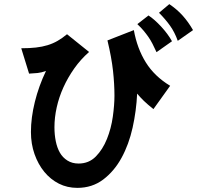

<svg xmlns="http://www.w3.org/2000/svg" viewBox="-20 -819 1040 931"><path d="M724 -290Q695 -313 677.5 -330Q660 -347 645 -365Q641 -281 623 -200Q605 -119 569.5 -54Q534 11 480.5 51.5Q427 92 355 92Q306 92 265.5 71.5Q225 51 195 14.5Q165 -22 147.5 -71.5Q130 -121 130 -179Q130 -248 149 -325Q168 -402 203 -475Q181 -467 162.5 -465Q144 -463 121 -462L83 -585Q123 -585 154 -588.5Q185 -592 211 -600Q237 -608 259.5 -621Q282 -634 305 -653L412 -567Q371 -531 340 -487Q309 -443 287.5 -395.5Q266 -348 255 -298.5Q244 -249 244 -202Q244 -166 250.5 -134Q257 -102 270.5 -78.5Q284 -55 307 -40.5Q330 -26 361 -26Q411 -26 444.5 -60Q478 -94 498.5 -145Q519 -196 527 -253Q535 -310 535 -355Q535 -411 528 -475.5Q521 -540 501 -623L629 -673Q645 -584 687 -516.5Q729 -449 805 -403ZM739 -566Q729 -588 719.5 -606.5Q710 -625 699.5 -640Q689 -655 676.5 -670Q664 -685 646 -702L700 -744Q728 -726 761 -690.5Q794 -655 814 -619ZM842 -621Q827 -663 804.5 -694.5Q782 -726 751 -757L801 -799Q838 -774 865.5 -743.5Q893 -713 916 -673Z"/></svg>

Font: NanumGothicCoding
Style: Bold
Weight: 700
Monospace: yes
Designer: Kwon Bruce; Nicolas Noh; Sung-woo Choi; Go-un Cha; Soo-hyun Park;
Foundry: NHN Corporation
Version: Version 2.000;PS 1;hotconv 1.0.49;makeotf.lib2.0.14853